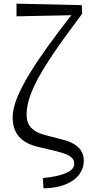

<svg xmlns="http://www.w3.org/2000/svg" viewBox="-20 -823 490 1047"><path d="M243 -82C151 -103 125 -142 125 -199C125 -325 232 -487 428 -748L426 -795L70 -803V-734L369 -740C184 -503 49 -305 49 -185C49 -97 92 -46 184 -23L289 2C368 22 385 41 385 71C385 112 320 138 214 148L217 204C365 202 437 132 437 54C437 0 404 -42 317 -63Z"/></svg>

Font: Source Han Serif
Style: Regular
Weight: 400
Designer: Ryoko NISHIZUKA 西塚涼子 (kana & ideographs); Frank Grießhammer (Latin, Greek & Cyrillic); Wenlong ZHANG 张文龙 (bopomofo); San
Foundry: Adobe Systems Incorporated
Version: Version 1.001;PS 1.001;hotconv 16.6.54;makeotf.lib2.5.65590